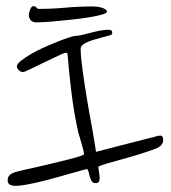

<svg xmlns="http://www.w3.org/2000/svg" viewBox="-20 -599 559 626"><path d="M512 -143Q512 -124 489 -115Q466 -106 435.5 -96.5Q405 -87 377 -79.5Q349 -72 327.5 -65.5Q306 -59 301 -56Q301 -54 301 -51Q301 -48 302 -45L305 -21Q305 -12 302.5 -7Q300 -2 292 -2Q283 -2 279.5 -7.5Q276 -13 273.5 -20.5Q271 -28 269.5 -36Q268 -44 264 -48Q262 -48 248 -44Q234 -40 212.5 -34Q191 -28 164.5 -20.5Q138 -13 113 -7Q88 -1 66 3Q44 7 32 7Q5 7 5 -10Q5 -23 12.5 -29Q20 -35 30 -38Q32 -39 49.5 -43Q67 -47 92 -52.5Q117 -58 145.5 -65Q174 -72 198.5 -78Q223 -84 238.5 -89Q254 -94 254 -96Q254 -102 249.5 -118Q245 -134 241 -148L235 -168Q221 -232 213 -297Q205 -362 200 -425Q198 -427 195 -427Q190 -427 169 -417Q148 -407 124 -395.5Q100 -384 79.5 -374Q59 -364 55 -364Q48 -364 41.5 -370Q35 -376 35 -382Q35 -390 48 -400.5Q61 -411 80.5 -422.5Q100 -434 123.5 -444.5Q147 -455 168.5 -463.5Q190 -472 205.5 -477Q221 -482 226 -482Q234 -482 247 -485Q260 -488 275 -492Q290 -496 305.5 -499Q321 -502 333 -502Q346 -502 346 -493Q346 -488 342 -485L313 -477Q302 -474 289.5 -470.5Q277 -467 266.5 -462.5Q256 -458 249.5 -452.5Q243 -447 243 -441Q243 -416 248.5 -375.5Q254 -335 261.5 -288.5Q269 -242 278 -194Q287 -146 293 -104L472 -150Q478 -151 484 -153Q489 -155 494 -156Q499 -157 503 -157Q512 -157 512 -143ZM329 -561Q328 -556 312.5 -551.5Q297 -547 273.5 -543Q250 -539 222 -536Q194 -533 168.5 -530.5Q143 -528 124 -527Q105 -526 99 -526Q86 -526 80 -533.5Q74 -541 74 -550Q74 -555 78 -567Q82 -579 90 -579Q95 -579 98 -575Q101 -571 105 -570Q150 -570 193.5 -574Q237 -578 284 -578Q290 -578 297.5 -577Q305 -576 311.5 -574Q318 -572 323 -569Q328 -566 329 -561Z"/></svg>

Font: Reenie Beanie
Style: Regular
Weight: 500
Designer: James Grieshaber
Foundry: James Grieshaber
Version: Version 1.000